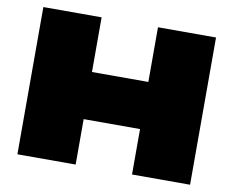

<svg xmlns="http://www.w3.org/2000/svg" viewBox="-77 -799 1093 899"><g transform="rotate(10 469.5 -350.0)"><path d="M59 0V-700H336V-440H604V-700H880V0H604V-216H336V0Z"/></g></svg>

Font: Georama Expanded Black
Style: Regular
Weight: 900
Width: 7
Designer: Jean-Baptiste Levee
Foundry: Production Type
Version: Version 1.000